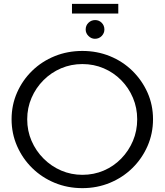

<svg xmlns="http://www.w3.org/2000/svg" viewBox="-20 -969 853 995"><path d="M407 -705Q483 -705 549.5 -678Q616 -651 666 -602Q716 -553 744.5 -489Q773 -425 773 -351Q773 -277 744.5 -212Q716 -147 666 -98Q616 -49 549.5 -21.5Q483 6 407 6Q330 6 263.5 -21.5Q197 -49 147 -98Q97 -147 68.5 -212Q40 -277 40 -351Q40 -425 68.5 -489.5Q97 -554 147 -602.5Q197 -651 263.5 -678Q330 -705 407 -705ZM407 -637Q348 -637 296.5 -615Q245 -593 205.5 -553.5Q166 -514 143.5 -462Q121 -410 121 -351Q121 -291 143.5 -239Q166 -187 206 -147Q246 -107 297.5 -85Q349 -63 407 -63Q466 -63 517.5 -85Q569 -107 608 -147Q647 -187 669 -239Q691 -291 691 -351Q691 -410 669 -462Q647 -514 608 -553.5Q569 -593 517.5 -615Q466 -637 407 -637ZM473 -865Q493 -865 507 -851Q521 -837 521 -816Q521 -797 507 -782.5Q493 -768 472 -768Q453 -768 438.5 -782.5Q424 -797 424 -816Q424 -837 438.5 -851Q453 -865 473 -865ZM353 -949H593V-899H353Z"/></svg>

Font: Alexandria Light
Style: Regular
Weight: 300
Designer: Mohamed Gaber
Foundry: Kief Type Foundry
Version: Version 5.100